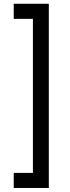

<svg xmlns="http://www.w3.org/2000/svg" viewBox="-20 -815 364 995"><path d="M51.1 -795.5H233V159.1H51.1V81H150.6V-717.3H51.1Z"/></svg>

Font: Inter UI
Style: Regular
Weight: 400
Designer: Rasmus Andersson
Foundry: rsms
Version: Version 2.2